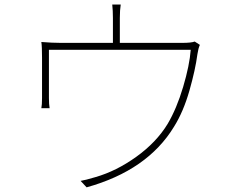

<svg xmlns="http://www.w3.org/2000/svg" viewBox="-20 -805 1040 841"><path d="M833 -623 855.5 -608.4Q848.6 -593.8 844.7 -567.4Q835.9 -500 809.6 -407.7Q783.2 -315.4 742.2 -250Q626 -58.6 359.4 15.6L333 -12.7Q352.5 -15.6 398.4 -29.3Q490.2 -55.7 577.6 -118.7Q665 -181.6 713.9 -261.7Q753.9 -329.1 782.2 -424.3Q810.5 -519.5 815.4 -586.9H194.3V-376Q194.3 -347.7 197.3 -331.1H161.1Q164.1 -345.7 164.1 -375V-552.7Q164.1 -601.6 161.1 -621.1Q210 -617.2 246.1 -617.2H474.6V-726.6Q474.6 -757.8 471.7 -785.2H508.8Q504.9 -760.7 504.9 -726.6V-617.2H779.3Q817.4 -617.2 833 -623Z"/></svg>

Font: Gen Shin Gothic Monospace ExtraLight
Style: Regular
Weight: 200
Designer: [Source Han Sans]
Ryoko NISHIZUKA  (kana & ideographs); Paul D. Hunt (Latin, Greek & Cyrillic); Wenlong ZHANG  (bopomofo
Version: Version 1.002.20150607